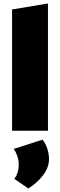

<svg xmlns="http://www.w3.org/2000/svg" viewBox="-20 -747 343 1097"><path d="M49 -693 254 -727V0H49ZM62 275Q87 241 87 195Q87 167 78.5 143Q70 119 58 104L223 51Q240 72 250 101.5Q260 131 260 162Q260 209 227 253Q194 297 142 330Z"/></svg>

Font: Ysabeau Black
Style: Regular
Weight: 900
Designer: Christian Thalmann (Catharsis Fonts)
Version: Version 0.003